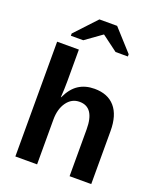

<svg xmlns="http://www.w3.org/2000/svg" viewBox="-167 -1037 945 1139"><g transform="rotate(20 305.5 -467.5)"><path d="M205.1 -422.9Q232.9 -483.4 274.9 -510.7Q316.9 -538.1 375 -538.1Q459 -538.1 503.9 -486.3Q548.8 -434.6 548.8 -335V0H412.1V-295.9Q412.1 -435.1 317.9 -435.1Q268.1 -435.1 237.5 -392.3Q207 -349.6 207 -282.7V0H69.8V-724.6H207V-526.9Q207 -473.6 203.1 -422.9ZM494.1 -799.8V-785.6H416.5L317.4 -859.4H315.4L212.4 -785.6H134.3V-799.8L260.3 -934.6H372.1Z"/></g></svg>

Font: Liberation Sans
Style: Bold
Weight: 700
Designer: Steve Matteson
Foundry: Ascender Corporation
Version: Version 2.1.5